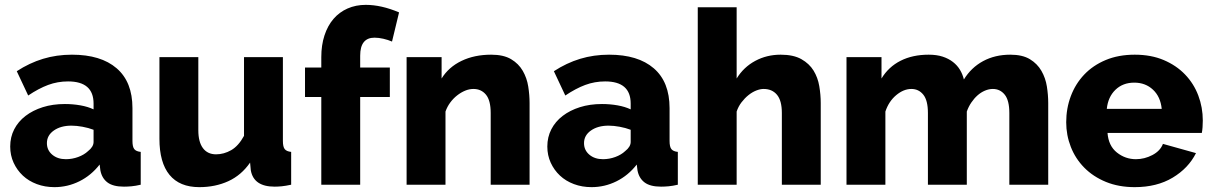

<svg xmlns="http://www.w3.org/2000/svg" viewBox="-20 -760 4987 790"><path d="M204 10Q165 10 131.5 -2.5Q98 -15 74 -37.5Q50 -60 36 -90.5Q22 -121 22 -157Q22 -196 38.5 -228Q55 -260 85 -283Q115 -306 156 -319Q197 -332 247 -332Q280 -332 311 -326.5Q342 -321 365 -310V-334Q365 -425 260 -425Q217 -425 178 -410.5Q139 -396 96 -367L49 -467Q101 -501 157 -518Q213 -535 276 -535Q395 -535 460 -479Q525 -423 525 -315V-180Q525 -156 532.5 -146.5Q540 -137 559 -135V0Q538 5 521 6.5Q504 8 490 8Q445 8 422 -9.5Q399 -27 393 -59L390 -83Q355 -38 306.5 -14Q258 10 204 10ZM251 -105Q277 -105 301.5 -114Q326 -123 342 -138Q365 -156 365 -176V-226Q344 -234 319.5 -238.5Q295 -243 274 -243Q230 -243 201.5 -223Q173 -203 173 -171Q173 -142 195 -123.5Q217 -105 251 -105Z M800 10Q719 10 677.5 -40.5Q636 -91 636 -189V-525H796V-224Q796 -176 815 -150.5Q834 -125 869 -125Q901 -125 931 -142Q961 -159 984 -201V-525H1144V-180Q1144 -156 1151.5 -146.5Q1159 -137 1178 -135V0Q1155 5 1139 6.5Q1123 8 1110 8Q1024 8 1012 -59L1009 -91Q973 -39 919.5 -14.5Q866 10 800 10Z M1302 0V-361H1235V-482H1302V-525Q1302 -574 1315 -614Q1328 -654 1352 -682Q1376 -710 1410 -725Q1444 -740 1485 -740Q1549 -740 1622 -709L1593 -589Q1577 -596 1557.5 -600.5Q1538 -605 1521 -605Q1462 -605 1462 -531V-482H1584V-361H1462V0Z M2159 0H1999V-295Q1999 -347 1979.5 -370.5Q1960 -394 1928 -394Q1911 -394 1894 -387Q1877 -380 1861 -367.5Q1845 -355 1832.5 -338Q1820 -321 1813 -301V0H1653V-525H1797V-437Q1826 -484 1879 -509.5Q1932 -535 2001 -535Q2052 -535 2083 -516.5Q2114 -498 2131 -468.5Q2148 -439 2153.5 -404Q2159 -369 2159 -336Z M2414 10Q2375 10 2341.5 -2.5Q2308 -15 2284 -37.5Q2260 -60 2246 -90.5Q2232 -121 2232 -157Q2232 -196 2248.5 -228Q2265 -260 2295 -283Q2325 -306 2366 -319Q2407 -332 2457 -332Q2490 -332 2521 -326.5Q2552 -321 2575 -310V-334Q2575 -425 2470 -425Q2427 -425 2388 -410.5Q2349 -396 2306 -367L2259 -467Q2311 -501 2367 -518Q2423 -535 2486 -535Q2605 -535 2670 -479Q2735 -423 2735 -315V-180Q2735 -156 2742.5 -146.5Q2750 -137 2769 -135V0Q2748 5 2731 6.5Q2714 8 2700 8Q2655 8 2632 -9.5Q2609 -27 2603 -59L2600 -83Q2565 -38 2516.5 -14Q2468 10 2414 10ZM2461 -105Q2487 -105 2511.5 -114Q2536 -123 2552 -138Q2575 -156 2575 -176V-226Q2554 -234 2529.5 -238.5Q2505 -243 2484 -243Q2440 -243 2411.5 -223Q2383 -203 2383 -171Q2383 -142 2405 -123.5Q2427 -105 2461 -105Z M3357 0H3197V-295Q3197 -346 3177 -370Q3157 -394 3122 -394Q3108 -394 3091.5 -387.5Q3075 -381 3059.5 -368.5Q3044 -356 3031 -339Q3018 -322 3011 -301V0H2851V-730H3011V-437Q3040 -484 3087.5 -509.5Q3135 -535 3192 -535Q3245 -535 3277.5 -516.5Q3310 -498 3327.5 -469.5Q3345 -441 3351 -405.5Q3357 -370 3357 -336Z M4293 0H4133V-295Q4133 -347 4114 -370.5Q4095 -394 4065 -394Q4049 -394 4032.5 -387Q4016 -380 4002 -367.5Q3988 -355 3976.5 -338Q3965 -321 3958 -301V0H3798V-295Q3798 -347 3779 -370.5Q3760 -394 3730 -394Q3698 -394 3667.5 -368.5Q3637 -343 3623 -301V0H3463V-525H3607V-437Q3636 -485 3685.5 -510Q3735 -535 3801 -535Q3834 -535 3858.5 -527Q3883 -519 3901 -505Q3919 -491 3930 -472.5Q3941 -454 3946 -433Q3976 -482 4025 -508.5Q4074 -535 4137 -535Q4187 -535 4217.5 -516.5Q4248 -498 4265 -468.5Q4282 -439 4287.5 -404Q4293 -369 4293 -336Z M4649 10Q4583 10 4530.5 -11.5Q4478 -33 4441.5 -70Q4405 -107 4386 -155.5Q4367 -204 4367 -257Q4367 -314 4386 -364.5Q4405 -415 4441 -453Q4477 -491 4529.5 -513Q4582 -535 4649 -535Q4716 -535 4768 -513Q4820 -491 4856 -453.5Q4892 -416 4910.5 -367Q4929 -318 4929 -264Q4929 -250 4928 -236.5Q4927 -223 4925 -213H4537Q4541 -160 4575.5 -132.5Q4610 -105 4654 -105Q4689 -105 4721.5 -122Q4754 -139 4765 -168L4901 -130Q4870 -68 4805 -29Q4740 10 4649 10ZM4760 -312Q4755 -362 4724 -391Q4693 -420 4647 -420Q4600 -420 4569.5 -390.5Q4539 -361 4534 -312Z"/></svg>

Font: Boldmen
Style: Bold
Weight: 700
Designer: Matt McInerney, Pablo Impallari, Rodrigo Fuenzalida
Foundry: LIVING CONCEPT
Version: Version 1.000